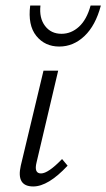

<svg xmlns="http://www.w3.org/2000/svg" viewBox="-20 -668 384 693"><path d="M194 -500Q142 -500 111 -538.5Q80 -577 89 -648H126Q121 -603 142.5 -574.5Q164 -546 202 -546Q237 -546 265 -571.5Q293 -597 307 -648H344Q325 -576 285 -538Q245 -500 194 -500ZM100 5Q38 5 55 -70L137 -413H190L112 -82Q102 -42 128 -42Q154 -42 204 -94L224 -70Q154 5 100 5Z"/></svg>

Font: EauTestText Semilight
Style: Italic
Weight: 300
Italic angle: -12°
Designer: Christian Thalmann (Catharsis Fonts)
Version: Version 0.001;PS 000.001;hotconv 1.0.88;makeotf.lib2.5.64775